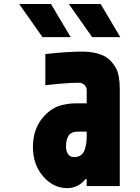

<svg xmlns="http://www.w3.org/2000/svg" viewBox="-20 -937 707 967"><path d="M335.9 -750H194L76.8 -916.7H237ZM585.9 -750H444L326.8 -916.7H487ZM416.7 -274.1H372.4Q340.5 -274.1 326.5 -255.5Q312.5 -237 312.5 -197.3Q312.5 -175.1 322.9 -160.5Q333.3 -145.8 352.9 -145.8Q375 -145.8 389 -156.9Q403 -168 408.5 -188.5Q414.1 -209 415.4 -223.3Q416.7 -237.6 416.7 -259.1ZM395.8 -677.1Q451.8 -677.1 494.1 -659.8Q536.5 -642.6 563.8 -594.4Q583.3 -559.9 583.3 -487.6V0H416.7V-34.5H410.2Q373.7 10.4 317.7 10.4Q248.7 10.4 197.3 -48.8Q145.8 -108.1 145.8 -196Q145.8 -291.7 203.1 -353.5Q224 -375.7 247.7 -389.6Q271.5 -403.6 296.5 -408.9Q321.6 -414.1 336.9 -415.4Q352.2 -416.7 373.7 -416.7H416.7V-484.4Q416.7 -497.4 405.6 -508.8Q394.5 -520.2 377 -520.2Q317.1 -520.2 208.3 -507.8V-664.7Q315.8 -677.1 395.8 -677.1Z"/></svg>

Font: Monoid
Style: Bold
Weight: 700
Width: 4
Designer: Andreas Larsen (@larsenwork)
Version: Version 0.61